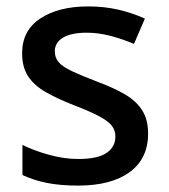

<svg xmlns="http://www.w3.org/2000/svg" viewBox="-20 -569 526 599"><path d="M442 -152Q442 -74 384.5 -32Q327 10 224 10Q167 10 125.5 1.5Q84 -7 50 -23V-117Q86 -99 133 -86Q180 -73 224 -73Q285 -73 312.5 -92Q340 -111 340 -143Q340 -162 329 -176.5Q318 -191 290 -206Q262 -221 210 -241Q159 -261 123 -281.5Q87 -302 68 -330.5Q49 -359 49 -403Q49 -474 106 -511.5Q163 -549 255 -549Q305 -549 348.5 -539Q392 -529 432 -511L398 -432Q363 -447 325 -457Q287 -467 251 -467Q202 -467 176.5 -451.5Q151 -436 151 -409Q151 -389 163 -375Q175 -361 204.5 -347Q234 -333 284 -314Q335 -295 370 -274.5Q405 -254 423.5 -225Q442 -196 442 -152Z"/></svg>

Font: Noto Sans Lao Looped Medium
Style: Regular
Weight: 500
Designer: Mark Frömberg, Ben Mitchell
Foundry: The Fontpad Ltd
Version: Version 1.002; ttfautohint (v1.8.4.7-5d5b)